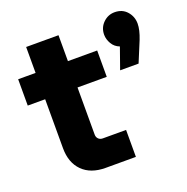

<svg xmlns="http://www.w3.org/2000/svg" viewBox="-118 -760 847 870"><g transform="rotate(-20 305.5 -324.5)"><path d="M246 0Q175 0 135 -40Q95 -80 95 -150V-386H11V-513H95V-638H251V-513H392V-386H251V-159Q251 -146 259 -138Q267 -130 280 -130H392V0ZM459 -393 495 -495Q471 -504 458.5 -525.5Q446 -547 446 -569Q446 -603 469.5 -626Q493 -649 525 -649Q562 -649 584 -624Q606 -599 606 -565Q606 -535 589 -492L548 -393Z"/></g></svg>

Font: MuseoModerno
Style: Bold
Weight: 700
Designer: Pablo Cosgaya, Héctor Gatti, Marcela Romero, and the Authors of The MuseoModerno Project.
Foundry: Omnibus-Type Team
Version: Version 1.001